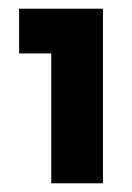

<svg xmlns="http://www.w3.org/2000/svg" viewBox="-20 -842 304 442"><path d="M98 -719H24V-822H217V-420H98Z"/></svg>

Font: Sora-SIA ExtraBold
Style: Regular
Weight: 800
Designer: Jonathan Barnbrook, Julián Moncada
Foundry: Barnbrook Fonts
Version: Version 2.000